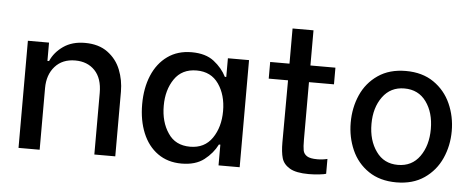

<svg xmlns="http://www.w3.org/2000/svg" viewBox="-48 -817 2320 941"><g transform="rotate(5 1112.0 -346.5)"><path d="M69 -527H173V-437H181Q200 -481 243 -511Q286 -541 349 -541Q417 -541 461 -508.5Q505 -476 525 -425.5Q545 -375 545 -318V0H442V-303Q442 -375 405.5 -413Q369 -451 309 -451Q246 -451 209.5 -410Q173 -369 173 -303V0H69Z M654 -266Q654 -346 680 -408Q706 -470 755.5 -505.5Q805 -541 874 -541Q943 -541 984 -509Q1025 -477 1046 -435H1053V-527H1157V0H1053V-102H1046Q1024 -58 982 -25.5Q940 7 871 7Q803 7 754 -28Q705 -63 679.5 -125Q654 -187 654 -266ZM797 -134Q833 -79 906 -79Q977 -79 1014.5 -133.5Q1052 -188 1052 -267Q1052 -346 1014.5 -400Q977 -454 906 -454Q834 -454 797 -400Q760 -346 760 -268Q760 -188 797 -134Z M1356 -527V-700H1459V-527H1582V-445H1459V-163Q1459 -126 1462.5 -109Q1466 -92 1481.5 -82Q1497 -72 1533 -72Q1558 -72 1582 -78V-5Q1575 -2 1549 1Q1523 4 1497 4Q1434 4 1403 -14.5Q1372 -33 1363.5 -62.5Q1355 -92 1355 -140L1356 -445H1261V-527Z M1680 -266Q1680 -339 1707.5 -401.5Q1735 -464 1791 -502.5Q1847 -541 1928 -541Q2009 -541 2065 -502.5Q2121 -464 2149 -401.5Q2177 -339 2177 -267Q2177 -195 2149 -132.5Q2121 -70 2065 -31.5Q2009 7 1928 7Q1847 7 1791 -31Q1735 -69 1707.5 -131.5Q1680 -194 1680 -266ZM1821 -133Q1859 -79 1928 -79Q1997 -79 2035.5 -133Q2074 -187 2074 -268Q2074 -349 2035.5 -402Q1997 -455 1928 -455Q1860 -455 1821 -401.5Q1782 -348 1782 -268Q1782 -187 1821 -133Z"/></g></svg>

Font: Lopes Sans Medium
Style: Regular
Weight: 500
Designer: Gabriel Lam, Diego Maldonado
Foundry: TypeRant, Foresti Design
Version: Version 4.000